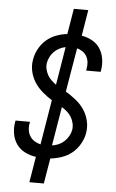

<svg xmlns="http://www.w3.org/2000/svg" viewBox="-62 -885 624 1033"><g transform="rotate(5 250.0 -368.0)"><path d="M137 107 160 -32Q129 -36 101 -50Q73 -64 55.5 -88.5Q38 -113 32.5 -144Q27 -175 32 -207L34 -217H112L111 -211Q107 -192 109.5 -173Q112 -154 121.5 -139Q131 -124 146.5 -114.5Q162 -105 179 -101L219 -343Q192 -360 168 -380.5Q144 -401 126.5 -427Q109 -453 101 -485.5Q93 -518 99 -552Q104 -582 119 -610Q134 -638 158 -659Q182 -680 212 -691Q242 -702 271 -705L294 -843H372L349 -703Q379 -698 405.5 -683.5Q432 -669 448 -644.5Q464 -620 469 -589.5Q474 -559 469 -528L467 -518H389L390 -524Q394 -543 392.5 -561Q391 -579 383 -594Q375 -609 360.5 -619Q346 -629 330 -633L290 -396Q318 -379 344 -358.5Q370 -338 388.5 -311.5Q407 -285 415.5 -251.5Q424 -218 418 -183Q413 -153 396.5 -124Q380 -95 355 -74.5Q330 -54 299 -43.5Q268 -33 238 -30L215 107ZM234 -428 268 -634Q251 -631 235.5 -623Q220 -615 207 -602.5Q194 -590 186 -574Q178 -558 175 -542Q172 -524 176 -507Q180 -490 188 -475.5Q196 -461 208 -449.5Q220 -438 234 -428ZM241 -101Q259 -103 276 -110.5Q293 -118 306.5 -130.5Q320 -143 329.5 -159.5Q339 -176 342 -193Q345 -212 340.5 -230.5Q336 -249 327 -263.5Q318 -278 304.5 -290Q291 -302 276 -311Z"/></g></svg>

Font: Iosevka Custom
Style: Italic
Weight: 400
Italic angle: -9°
Monospace: yes
Designer: Belleve Invis
Foundry: Belleve Invis
Version: Version 30.3.3; ttfautohint (v1.8.3)